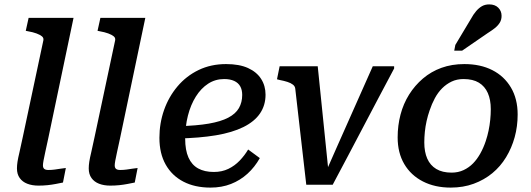

<svg xmlns="http://www.w3.org/2000/svg" viewBox="-20 -839 2412 872"><path d="M177 -656Q179 -667 170.5 -674Q162 -681 146 -687Q130 -693 107 -697L97 -699L110 -758H314L199 -210Q191 -173 185.5 -148Q180 -123 177.5 -109Q175 -95 175 -88Q175 -77 181 -72Q187 -67 200 -67Q215 -67 229 -69Q243 -71 256 -73Q269 -75 279 -76L266 -10Q251 -7 233 -3.5Q215 0 195.5 2Q176 4 155 4Q126 4 104 -4.5Q82 -13 69.5 -30.5Q57 -48 57 -74Q57 -88 59.5 -104.5Q62 -121 68.5 -148Q75 -175 84 -219Z M503 -656Q505 -667 496.5 -674Q488 -681 472 -687Q456 -693 433 -697L423 -699L436 -758H640L525 -210Q517 -173 511.5 -148Q506 -123 503.5 -109Q501 -95 501 -88Q501 -77 507 -72Q513 -67 526 -67Q541 -67 555 -69Q569 -71 582 -73Q595 -75 605 -76L592 -10Q577 -7 559 -3.5Q541 0 521.5 2Q502 4 481 4Q452 4 430 -4.5Q408 -13 395.5 -30.5Q383 -48 383 -74Q383 -88 385.5 -104.5Q388 -121 394.5 -148Q401 -175 410 -219Z M936 13Q865 13 813 -14Q761 -41 732.5 -91.5Q704 -142 704 -213Q704 -279 725 -339Q746 -399 786 -446.5Q826 -494 882 -521Q938 -548 1007 -548Q1067 -548 1106.5 -530Q1146 -512 1166 -480.5Q1186 -449 1186 -409Q1186 -361 1161 -324Q1136 -287 1085.5 -262Q1035 -237 960.5 -224.5Q886 -212 787 -210L793 -266Q873 -268 928 -277.5Q983 -287 1016.5 -304.5Q1050 -322 1065 -348Q1080 -374 1080 -408Q1080 -431 1071 -447Q1062 -463 1043.5 -471.5Q1025 -480 998 -480Q958 -480 925.5 -459Q893 -438 869.5 -400.5Q846 -363 833.5 -314Q821 -265 821 -209Q821 -157 836 -123.5Q851 -90 880 -74Q909 -58 951 -58Q988 -58 1017 -72Q1046 -86 1068.5 -109.5Q1091 -133 1107 -160L1160 -121Q1137 -80 1104 -50Q1071 -20 1029 -3.5Q987 13 936 13Z M1423 -538H1250L1238 -479L1249 -476Q1270 -472 1285.5 -467Q1301 -462 1310.5 -454.5Q1320 -447 1321 -436L1371 0H1491Q1526 -66 1561 -132Q1596 -198 1630.5 -264Q1665 -330 1700 -396Q1735 -462 1770 -528V-538H1673Q1646 -477 1619 -416.5Q1592 -356 1565 -295Q1538 -234 1511 -173.5Q1484 -113 1457 -51L1474 -39Z M2186 -198Q2194 -222 2199 -246Q2204 -270 2206.5 -295Q2209 -320 2209 -343Q2209 -386 2195.5 -416.5Q2182 -447 2155 -463.5Q2128 -480 2085 -480Q2055 -480 2031 -468.5Q2007 -457 1988 -438Q1969 -419 1955 -393Q1941 -367 1931 -337Q1923 -314 1917.5 -289.5Q1912 -265 1909.5 -240Q1907 -215 1907 -192Q1907 -149 1920.5 -118.5Q1934 -88 1961.5 -71.5Q1989 -55 2031 -55Q2061 -55 2085.5 -66.5Q2110 -78 2128.5 -97Q2147 -116 2161.5 -142Q2176 -168 2186 -198ZM1786 -215Q1786 -269 1799 -318.5Q1812 -368 1838 -409.5Q1864 -451 1901 -482.5Q1938 -514 1985 -531Q2032 -548 2089 -548Q2162 -548 2216 -520.5Q2270 -493 2300.5 -441.5Q2331 -390 2331 -319Q2331 -265 2317.5 -216Q2304 -167 2278.5 -125Q2253 -83 2216 -52.5Q2179 -22 2131.5 -4.5Q2084 13 2027 13Q1955 13 1900.5 -15Q1846 -43 1816 -94Q1786 -145 1786 -215ZM2118 -752Q2130 -774 2142.5 -788.5Q2155 -803 2169 -811Q2183 -819 2202 -819Q2228 -819 2243 -804Q2258 -789 2258 -767Q2258 -749 2249.5 -735.5Q2241 -722 2227 -711Q2213 -700 2194 -688L2079 -609H2043L2048 -635Z"/></svg>

Font: Roboto Serif Medium
Style: Italic
Weight: 500
Italic angle: -10°
Designer: Greg Gazdowicz
Foundry: Commercial Type
Version: Version 1.008